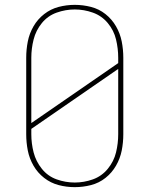

<svg xmlns="http://www.w3.org/2000/svg" viewBox="-20 -763 616 791"><path d="M288 8Q322 8 355 -0.5Q388 -9 414.5 -30Q441 -51 458 -80.5Q475 -110 481.5 -143Q488 -176 488 -210V-525Q488 -559 481.5 -592Q475 -625 458 -654.5Q441 -684 414.5 -705Q388 -726 355 -734.5Q322 -743 288 -743Q254 -743 221.5 -734.5Q189 -726 162 -705Q135 -684 118 -654.5Q101 -625 94.5 -592Q88 -559 88 -525V-210Q88 -176 94.5 -143Q101 -110 118 -80.5Q135 -51 162 -30Q189 -9 221.5 -0.5Q254 8 288 8ZM288 -11Q250 -11 213.5 -24Q177 -37 152.5 -67.5Q128 -98 118.5 -135Q109 -172 109 -210V-232L467 -479V-210Q467 -172 458 -135Q449 -98 424 -67.5Q399 -37 362.5 -24Q326 -11 288 -11ZM109 -256V-525Q109 -563 118.5 -600.5Q128 -638 152.5 -668Q177 -698 213.5 -711Q250 -724 288 -724Q326 -724 362.5 -711Q399 -698 424 -668Q449 -638 458 -600.5Q467 -563 467 -525V-503Z"/></svg>

Font: Iosevka Sparkle Thin
Style: Regular
Weight: 100
Designer: Belleve Invis
Foundry: Belleve Invis
Version: Version 4.5.0; ttfautohint (v1.8.3)